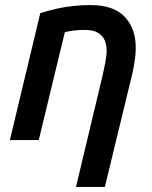

<svg xmlns="http://www.w3.org/2000/svg" viewBox="-20 -553 600 758"><path d="M280 185 385 -255Q390 -276 395.5 -304.5Q401 -333 401 -353Q401 -375 393.5 -393.5Q386 -412 367 -423.5Q348 -435 313 -435Q292 -435 271.5 -432.5Q251 -430 236 -426L133 0H19L139 -501Q174 -512 205.5 -519Q237 -526 269.5 -529.5Q302 -533 337 -533Q429 -533 472.5 -486.5Q516 -440 516 -364Q516 -342 512.5 -318Q509 -294 504 -269L394 185Z"/></svg>

Font: Ubuntu Sans SemiBold
Style: Italic
Weight: 600
Italic angle: -13.5°
Designer: Dalton Maag Ltd
Foundry: Dalton Maag Ltd
Version: Version 1.006